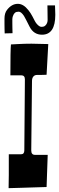

<svg xmlns="http://www.w3.org/2000/svg" viewBox="-20 -978 309 1002"><path d="M109.9 -564Q109.9 -585 90.8 -585H34.2Q34.2 -719.7 37.1 -746.1Q55.7 -747.1 73.2 -748Q108.4 -750 144 -750Q175.3 -750 231.9 -748L223.1 -587.9Q213.4 -587.4 204.6 -587.2Q195.8 -586.9 187.5 -586.9H172.9Q161.1 -586.9 154.1 -578.6Q147 -570.3 147 -555.2Q147 -555.2 143.1 -192.9Q143.1 -169.9 162.1 -169.9H229L223.1 -2Q170.9 -0.5 140.9 0.5Q110.8 1.5 93.3 2Q75.7 2.4 61.5 2.9Q32.2 3.9 24.9 3.9L25.9 -64.5V-172.9H89.8Q106.9 -172.9 106.9 -192.9L109.4 -498.5ZM228.5 -874 228 -917Q227.5 -932.1 227.5 -949.7H267.1L268.6 -900.9Q268.6 -796.9 199.2 -796.9Q156.2 -796.9 134.8 -837.9Q121.6 -863.3 116.2 -874.5Q110.8 -885.7 105 -895Q90.3 -917 77.6 -917Q64.9 -917 59.1 -912.1Q53.2 -907.2 50.3 -900.9Q44.4 -889.2 44.4 -878.9V-856.9Q44.4 -845.7 44.7 -833Q44.9 -820.3 45.4 -804.7L4.4 -803.7Q3.9 -815.9 3.7 -828.1Q3.4 -840.3 3.4 -854V-880.9Q3.4 -909.7 16.6 -926.3Q41 -958 73.2 -958Q102.1 -958 127.9 -925.3Q140.1 -910.2 148.9 -893.1Q157.7 -876 161.9 -868.2Q166 -860.4 171.4 -854Q185.1 -837.9 196 -837.9Q207 -837.9 212.2 -841.3Q217.3 -844.7 221.2 -850.1Q228.5 -860.4 228.5 -874Z"/></svg>

Font: Smokum
Style: Regular
Weight: 400
Designer: Astigmatic (AOETI)
Foundry: Astigmatic (AOETI)
Version: Version 1.001